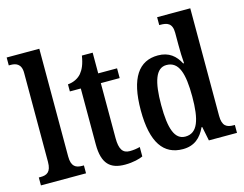

<svg xmlns="http://www.w3.org/2000/svg" viewBox="-104 -926 1402 1102"><g transform="rotate(-15 597.0 -375.0)"><path d="M14 0H282V-47H272C235 -47 208 -59 208 -120V-760H14V-713H25C53 -713 88 -705 88 -649V-120C88 -59 61 -47 25 -47H14Z M512 10C561 10 600 -1 619 -10V-66C600 -61 580 -58 558 -58C516 -58 498 -86 498 -151V-478H610V-536H498V-659H434C426 -609 413 -581 395 -559C377 -538 349 -523 314 -520V-478H379V-146C379 -30 425 10 512 10Z M856 10C924 10 964 -26 991 -84H995L1012 0H1179V-47H1172C1131 -47 1105 -60 1105 -121V-760H908V-713H915C953 -713 985 -705 985 -647V-574C985 -538 986 -497 989 -465H984C959 -513 921 -547 855 -547C742 -547 679 -460 679 -267C679 -75 742 10 856 10ZM888 -56C825 -56 800 -125 800 -267C800 -405 825 -481 888 -481C962 -481 985 -405 985 -268C985 -131 961 -56 888 -56Z"/></g></svg>

Font: Noto Serif Bengali Condensed
Style: Regular
Weight: 400
Width: 3
Designer: Juan Bruce, Universal Thirst, Indian Type Foundry and the Monotype Design Team.
Foundry: Monotype Imaging Inc.
Version: Version 2.003